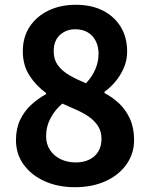

<svg xmlns="http://www.w3.org/2000/svg" viewBox="-20 -773 630 807"><path d="M294.6 13.8Q223.6 13.8 167.8 -11.3Q111.9 -36.4 79.5 -81.1Q47.1 -125.8 47.1 -183.9Q47.1 -231.8 64.4 -268.6Q81.8 -305.4 110.9 -332.3Q140 -359.2 173.7 -377.2V-382Q131.8 -412.4 103.8 -455.6Q75.9 -498.9 75.9 -557.4Q75.9 -617.2 104.9 -661Q134 -704.8 184.3 -728.9Q234.5 -752.9 299.3 -752.9Q364.8 -752.9 412.9 -728.3Q461 -703.7 487.7 -659.7Q514.4 -615.6 514.4 -556.1Q514.4 -520 500.5 -487.9Q486.6 -455.8 465.2 -430.3Q443.8 -404.7 419.1 -387V-382Q453.8 -364 481.9 -337Q510 -310.1 526.8 -272.3Q543.6 -234.6 543.6 -183.8Q543.6 -128.4 512.5 -83.4Q481.3 -38.3 425.3 -12.3Q369.3 13.8 294.6 13.8ZM341.4 -422.9Q368.1 -451.6 381.1 -482.9Q394.2 -514.2 394.2 -546.8Q394.2 -577.1 382.5 -600.5Q370.9 -623.9 349 -636.9Q327 -650 296.2 -650Q258.2 -650 231.9 -626.1Q205.7 -602.3 205.7 -557.4Q205.7 -523.2 223.4 -498.8Q241.1 -474.4 272 -456.6Q303 -438.8 341.4 -422.9ZM297.8 -90.2Q329.7 -90.2 354.2 -101.6Q378.6 -113 392.6 -135.3Q406.6 -157.6 406.6 -189.3Q406.6 -217.9 394.2 -239.4Q381.8 -260.8 360.1 -277.5Q338.3 -294.1 308.1 -308.2Q277.8 -322.3 242.1 -337.6Q212.2 -313.1 193 -277.4Q173.8 -241.7 173.8 -200.3Q173.8 -167.2 190.3 -142.4Q206.8 -117.6 235.1 -103.9Q263.5 -90.2 297.8 -90.2Z"/></svg>

Font: Noto Sans KR Thin
Style: Regular
Weight: 100
Designer: Ryoko NISHIZUKA 西塚涼子 (kana, bopomofo & ideographs); Paul D. Hunt (Latin, Greek & Cyrillic); Sandoll Communications 산돌커뮤니
Foundry: Adobe
Version: Version 2.004-H2;hotconv 1.0.118;makeotfexe 2.5.65603